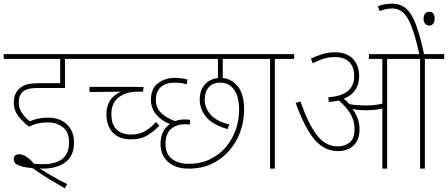

<svg xmlns="http://www.w3.org/2000/svg" viewBox="-20 -916 2433 1043"><path d="M241 -251Q214 -251 188.5 -246Q163 -241 138 -228Q108 -250 81.5 -282.5Q55 -315 55 -361Q55 -399 75 -424Q90 -443 115.5 -453.5Q141 -464 194 -464H307V-596H0V-622H443V-596H333V-438H188Q150 -438 129.5 -431.5Q109 -425 97 -410Q82 -393 82 -358Q82 -325 102 -298.5Q122 -272 142 -257Q163 -266 187 -271.5Q211 -277 242 -277Q305 -277 343.5 -240.5Q382 -204 382 -141Q382 -69 335 -34.5Q288 0 213 0Q206 0 195 -1Q228 20 266 42Q304 64 345 84L332 107Q285 80 240 52.5Q195 25 156 -3Q118 -5 86.5 -15.5Q55 -26 55 -51Q55 -78 85 -78Q104 -78 124 -64.5Q144 -51 164 -27Q186 -24 211 -24Q355 -24 355 -141Q355 -200 321 -225.5Q287 -251 241 -251Z M1003 -26Q1069 -26 1120 -50.5Q1171 -75 1206.5 -116.5Q1242 -158 1260.5 -211Q1279 -264 1279 -321Q1279 -389 1252 -428Q1225 -467 1178 -467Q1135 -467 1113.5 -441.5Q1092 -416 1092 -375Q1092 -329 1125 -292.5Q1158 -256 1226 -240L1216 -215Q1137 -237 1101 -279.5Q1065 -322 1065 -376Q1065 -424 1091.5 -455.5Q1118 -487 1164 -492V-596H429V-622H1370V-596H1190V-492Q1238 -488 1272 -446.5Q1306 -405 1306 -320Q1306 -258 1285.5 -201Q1265 -144 1226 -98.5Q1187 -53 1131.5 -26.5Q1076 0 1005 0Q934 0 893 -36.5Q852 -73 852 -135Q852 -206 903 -242Q857 -260 828.5 -294Q800 -328 800 -375Q800 -435 838.5 -464Q877 -493 929 -493Q948 -493 966.5 -490.5Q985 -488 998 -484L995 -458Q966 -467 929 -467Q881 -467 854 -443.5Q827 -420 827 -373Q827 -328 857 -301Q887 -274 931 -258Q954 -267 982 -267Q990 -267 998.5 -266.5Q1007 -266 1013 -265L1011 -239Q999 -241 982 -241Q939 -241 909 -215Q879 -189 879 -135Q879 -79 914.5 -52.5Q950 -26 1003 -26ZM846 -234Q821 -207 784.5 -183Q748 -159 690 -159Q628 -159 593 -195.5Q558 -232 558 -296Q558 -337 576.5 -368Q595 -399 637 -418L466 -416V-444H669Q697 -444 721 -444Q745 -444 760 -443L757 -418H728Q665 -418 625 -387.5Q585 -357 585 -296Q585 -254 600 -229.5Q615 -205 639.5 -195Q664 -185 691 -185Q738 -185 770.5 -205Q803 -225 827 -253Z M1473 -596V0H1447V-596H1356V-622H1578V-596Z M1933 -213Q1933 -171 1916.5 -145Q1900 -119 1873.5 -107Q1847 -95 1818 -95Q1770 -95 1730.5 -120.5Q1691 -146 1656 -203.5Q1621 -261 1586 -357L1612 -365Q1656 -240 1702.5 -180.5Q1749 -121 1814 -121Q1854 -121 1880 -142.5Q1906 -164 1906 -215Q1906 -262 1882 -300.5Q1858 -339 1820 -370Q1795 -364 1766 -362L1764 -388Q1837 -393 1870.5 -422Q1904 -451 1904 -502Q1904 -552 1877.5 -579Q1851 -606 1800 -606Q1768 -606 1739.5 -597.5Q1711 -589 1679 -572L1669 -598Q1704 -614 1734 -623Q1764 -632 1800 -632Q1861 -632 1896 -597.5Q1931 -563 1931 -502Q1931 -414 1848 -380Q1856 -373 1864 -365Q1872 -357 1879 -350Q1901 -346 1923 -344.5Q1945 -343 1963 -343Q1984 -343 2008.5 -345Q2033 -347 2057 -353V-596H1984V-622H2393V-596H2288V0H2262V-596H2083V0H2057V-327Q2035 -321 2012 -319Q1989 -317 1968 -317Q1949 -317 1930 -318.5Q1911 -320 1895 -324Q1913 -300 1923 -272.5Q1933 -245 1933 -213ZM2259 -615Q2238 -714 2216.5 -769.5Q2195 -825 2170 -847.5Q2145 -870 2112 -870Q2093 -870 2074.5 -866Q2056 -862 2042 -856L2033 -882Q2048 -888 2066.5 -892Q2085 -896 2111 -896Q2158 -896 2189 -867Q2220 -838 2242 -776Q2264 -714 2285 -615ZM2281 -815Q2281 -833 2290 -842.5Q2299 -852 2312 -852Q2341 -852 2341 -815Q2341 -795 2332.5 -786Q2324 -777 2311 -777Q2300 -777 2290.5 -786.5Q2281 -796 2281 -815Z"/></svg>

Font: Noto Sans Devanagari UI SemiCondensed Thin
Style: Regular
Weight: 100
Width: 4
Designer: Jelle Bosma - Monotype Design Team
Foundry: Monotype Imaging Inc.
Version: Version 2.004